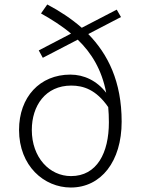

<svg xmlns="http://www.w3.org/2000/svg" viewBox="-20 -824 635 857"><path d="M463 -346C465 -325 466 -302 466 -278C466 -142 413 -38 297 -38C201 -38 122 -121 122 -244C122 -352 183 -442 298 -442C352 -442 409 -424 463 -346ZM171 -566 327 -647C388 -588 434 -514 454 -410C412 -464 355 -491 294 -491C158 -491 65 -391 65 -244C65 -83 177 13 296 13C431 13 523 -103 523 -281C523 -460 462 -582 374 -672L520 -748L501 -781L345 -700C298 -741 246 -775 191 -804L163 -764C211 -737 257 -708 297 -674L153 -599Z"/></svg>

Font: GenYoGothic2 TW L
Style: Regular
Weight: 300
Version: Version 2.100;PS 2.1;hotconv 16.6.51;makeotf.lib2.5.65220 DE